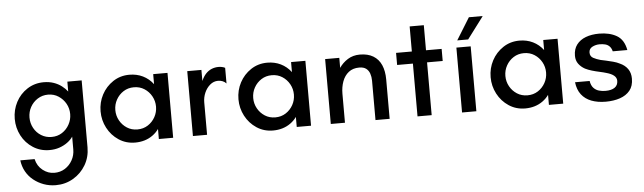

<svg xmlns="http://www.w3.org/2000/svg" viewBox="-52 -842 4349 1297"><g transform="rotate(-5 2122.5 -193.5)"><path d="M280 250Q237 250 198.5 236Q160 222 129 197Q98 172 79 137.5Q60 103 55 62H152Q163 110 199 138Q235 166 277 166Q318 166 349.5 146Q381 126 399.5 92.5Q418 59 418 20V-67Q404 -46 380 -28.5Q356 -11 325.5 -0.5Q295 10 258 10Q196 10 146.5 -22Q97 -54 69.5 -106.5Q42 -159 42 -220Q42 -281 69.5 -333.5Q97 -386 146.5 -418Q196 -450 258 -450Q295 -450 325.5 -439.5Q356 -429 379.5 -411Q403 -393 418 -373V-440H515V14Q515 80 483.5 133.5Q452 187 398.5 218.5Q345 250 280 250ZM280 -77Q320 -77 351 -97Q382 -117 400 -150Q418 -183 418 -220Q418 -259 400 -291Q382 -323 351 -343.5Q320 -364 280 -364Q241 -364 209.5 -344Q178 -324 160 -291.5Q142 -259 142 -220Q142 -182 160 -149Q178 -116 209.5 -96.5Q241 -77 280 -77Z M839 10Q777 10 728 -22.5Q679 -55 651.5 -107.5Q624 -160 624 -220Q624 -281 651.5 -333Q679 -385 728 -417.5Q777 -450 839 -450Q889 -450 930 -430Q971 -410 1000 -372V-440H1097V0H1000V-68Q983 -44 958 -26Q933 -8 903 1Q873 10 839 10ZM862 -77Q902 -77 933 -97Q964 -117 982 -149.5Q1000 -182 1000 -220Q1000 -258 982 -290.5Q964 -323 933 -343Q902 -363 862 -363Q822 -363 791 -343Q760 -323 742 -290.5Q724 -258 724 -220Q724 -182 742 -149.5Q760 -117 791 -97Q822 -77 862 -77Z M1231 0V-440H1327V-365Q1340 -395 1357.5 -413.5Q1375 -432 1397 -441Q1419 -450 1444 -450Q1455 -450 1467 -447.5Q1479 -445 1488 -440V-334Q1477 -346 1462.5 -351.5Q1448 -357 1433 -357Q1402 -357 1378 -336.5Q1354 -316 1340.5 -285Q1327 -254 1327 -220V0Z M1774 10Q1712 10 1663 -22.5Q1614 -55 1586.5 -107.5Q1559 -160 1559 -220Q1559 -281 1586.5 -333Q1614 -385 1663 -417.5Q1712 -450 1774 -450Q1824 -450 1865 -430Q1906 -410 1935 -372V-440H2032V0H1935V-68Q1918 -44 1893 -26Q1868 -8 1838 1Q1808 10 1774 10ZM1797 -77Q1837 -77 1868 -97Q1899 -117 1917 -149.5Q1935 -182 1935 -220Q1935 -258 1917 -290.5Q1899 -323 1868 -343Q1837 -363 1797 -363Q1757 -363 1726 -343Q1695 -323 1677 -290.5Q1659 -258 1659 -220Q1659 -182 1677 -149.5Q1695 -117 1726 -97Q1757 -77 1797 -77Z M2166 0V-440H2262V-372Q2284 -405 2319.5 -427.5Q2355 -450 2402 -450Q2456 -450 2492.5 -428Q2529 -406 2547 -365Q2565 -324 2565 -267V0H2469V-267Q2469 -293 2461.5 -315Q2454 -337 2437 -350Q2420 -363 2390 -363Q2347 -363 2318.5 -340.5Q2290 -318 2276 -280Q2262 -242 2262 -196V0Z M2754 0V-358H2647V-440H2754V-610H2850V-440H2956V-358H2850V0Z M3056 0V-440H3153V0ZM3066 -488 3158 -637H3252L3140 -488Z M3484 10Q3422 10 3373 -22.5Q3324 -55 3296.5 -107.5Q3269 -160 3269 -220Q3269 -281 3296.5 -333Q3324 -385 3373 -417.5Q3422 -450 3484 -450Q3534 -450 3575 -430Q3616 -410 3645 -372V-440H3742V0H3645V-68Q3628 -44 3603 -26Q3578 -8 3548 1Q3518 10 3484 10ZM3507 -77Q3547 -77 3578 -97Q3609 -117 3627 -149.5Q3645 -182 3645 -220Q3645 -258 3627 -290.5Q3609 -323 3578 -343Q3547 -363 3507 -363Q3467 -363 3436 -343Q3405 -323 3387 -290.5Q3369 -258 3369 -220Q3369 -182 3387 -149.5Q3405 -117 3436 -97Q3467 -77 3507 -77Z M4030 12Q3975 12 3933 -4Q3891 -20 3865.5 -53Q3840 -86 3834 -137H3933Q3938 -106 3953.5 -89.5Q3969 -73 3990 -67Q4011 -61 4034 -61Q4075 -61 4097 -76.5Q4119 -92 4119 -122Q4119 -143 4101.5 -157.5Q4084 -172 4051 -181Q4032 -187 4006 -192.5Q3980 -198 3954.5 -205.5Q3929 -213 3909 -223Q3882 -238 3865.5 -260.5Q3849 -283 3849 -315Q3849 -360 3871.5 -390Q3894 -420 3933.5 -435Q3973 -450 4025 -450Q4095 -450 4143.5 -422Q4192 -394 4205 -323H4106Q4101 -344 4089 -356.5Q4077 -369 4060 -373.5Q4043 -378 4022 -378Q3995 -378 3972 -366Q3949 -354 3949 -328Q3949 -302 3971 -290.5Q3993 -279 4019 -272Q4034 -269 4056.5 -264Q4079 -259 4103.5 -252.5Q4128 -246 4147 -236Q4181 -221 4200 -194Q4219 -167 4219 -128Q4219 -78 4194 -47.5Q4169 -17 4126.5 -2.5Q4084 12 4030 12Z"/></g></svg>

Font: Teachers Medium
Style: Regular
Weight: 500
Designer: Alfredo Marco Pradil, Chank Diesel
Version: Version 1.001